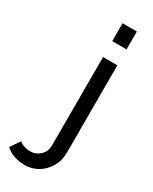

<svg xmlns="http://www.w3.org/2000/svg" viewBox="-349 -784 818 1024"><g transform="rotate(30 60.5 -272.0)"><path d="M78 -620V-730H166V-620ZM4 186Q-30 186 -61 176Q-92 166 -116 144L-75 85Q-61 98 -42.5 103Q-24 108 -6 108Q26 108 52 84Q78 60 78 23V-522H166V17Q166 66 143 104.5Q120 143 83.5 164.5Q47 186 4 186Z"/></g></svg>

Font: Raleway Medium
Style: Regular
Weight: 500
Designer: Matt McInerney, Pablo Impallari, Rodrigo Fuenzalida
Foundry: Matt McInerney, Pablo Impallari, Rodrigo Fuenzalida
Version: Version 4.026